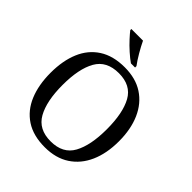

<svg xmlns="http://www.w3.org/2000/svg" viewBox="-252 -1084 1247 1247"><g transform="rotate(45 371.0 -460.5)"><path d="M371 10Q265 10 195 -36Q125 -82 90.5 -165Q56 -248 56 -359Q56 -470 90.5 -552Q125 -634 195.5 -679.5Q266 -725 372 -725Q473 -725 542.5 -679.5Q612 -634 648.5 -551.5Q685 -469 685 -358Q685 -247 648.5 -164.5Q612 -82 542 -36Q472 10 371 10ZM371 -44Q483 -44 528.5 -127Q574 -210 574 -358Q574 -507 528.5 -589Q483 -671 372 -671Q260 -671 213.5 -589Q167 -507 167 -358Q167 -210 213.5 -127Q260 -44 371 -44ZM382 -771Q356 -789 324 -817.5Q292 -846 265.5 -875Q239 -904 226 -921V-931H333Q349 -897 373.5 -855Q398 -813 420 -784V-771Z"/></g></svg>

Font: Noto Serif Makasar
Style: Regular
Weight: 400
Designer: Sérgio Martins
Version: Version 1.001; ttfautohint (v1.8.4.7-5d5b)